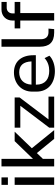

<svg xmlns="http://www.w3.org/2000/svg" viewBox="905 -1664 769 2619"><g transform="rotate(-90 1289.5 -354.5)"><path d="M179.2 -631.3V-718.8H77.1V-631.3ZM179.2 0V-539.1H77.1V0Z M802.7 -539.1H673.8L431.6 -288.6V-718.8H329.6V0H431.6V-153.3L511.2 -236.3L704.6 0H824.2L577.1 -304.7Z M1281.7 0V-77.6H970.7L1269.5 -471.7V-539.1H857.4V-461.9H1156.2L857.4 -67.4V0Z M1629.4 9.8C1710.4 9.8 1791.5 -16.6 1838.9 -64.9L1806.2 -130.9C1757.3 -85.9 1696.3 -67.4 1633.3 -67.4C1519 -67.4 1444.3 -124 1444.3 -243.2V-250H1845.7V-283.7C1845.7 -450.2 1757.3 -548.8 1610.8 -548.8C1464.8 -548.8 1349.1 -451.7 1349.1 -297.4V-243.2C1349.1 -80.6 1465.8 9.8 1629.4 9.8ZM1612.8 -477.1C1705.6 -477.1 1756.8 -421.9 1761.2 -309.6H1444.8C1449.2 -417.5 1516.6 -477.1 1612.8 -477.1Z M2153.8 0H2201.7L2209 -77.6H2159.2C2095.7 -77.6 2064 -118.2 2064 -182.6V-718.8H1961.9V-194.3C1961.9 -71.8 2018.6 0 2153.8 0Z M2420.4 0V-462.4H2572.8V-539.1H2416.5V-571.3C2416.5 -614.7 2448.7 -647.5 2492.7 -647.5H2572.8V-718.8H2467.8C2381.3 -718.8 2318.8 -655.8 2318.8 -570.3V-539.1H2211.9V-462.4H2318.8V0Z"/></g></svg>

Font: Winston
Style: Regular
Weight: 400
Designer: Vernon Adams, Kim Jin-seong, David Berlow, Cristiano Sobral
Foundry: The Winston Project Authors
Version: Version 3.004